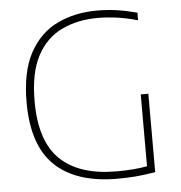

<svg xmlns="http://www.w3.org/2000/svg" viewBox="-53 -800 806 855"><g transform="rotate(-5 350.0 -372.0)"><path d="M437.5 5Q255 5 159.5 -85.5Q64 -176 64 -369Q64 -505 109.2 -588.8Q154.5 -672.5 233.2 -710.8Q312 -749 412 -749Q457.5 -749 500.5 -742.8Q543.5 -736.5 590.5 -724V-690Q536.5 -705 494 -710.5Q451.5 -716 412.5 -716Q322 -716 251.2 -682.2Q180.5 -648.5 140.2 -572.8Q100 -497 100 -370.5Q100 -191.5 185.5 -109.8Q271 -28 437 -28Q478 -28 511.2 -30.8Q544.5 -33.5 573.5 -39V-360H607.5V-9.5Q556 -1 517.8 2Q479.5 5 437.5 5Z"/></g></svg>

Font: Encode Sans SemiExpanded SemiExpanded Thin
Style: Regular
Weight: 100
Width: 6
Designer: Multiple Designers
Foundry: Impallari Type
Version: Version 3.000; ttfautohint (v1.8.3) -l 8 -r 50 -G 200 -x 14 